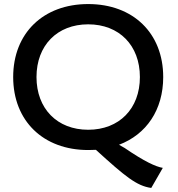

<svg xmlns="http://www.w3.org/2000/svg" viewBox="-20 -730 877 947"><path d="M726 197 783 98C748 92 693 67 595 0L567 -16C702 -67 785 -188 785 -350C785 -566 637 -710 415 -710C193 -710 45 -566 45 -350C45 -134 193 10 415 10L453 9C598 141 654 187 726 197ZM415 -90C262 -90 160 -194 160 -350C160 -506 262 -610 415 -610C568 -610 670 -506 670 -350C670 -194 568 -90 415 -90Z"/></svg>

Font: Gully Medium
Style: Regular
Weight: 500
Designer: jaikishan Patel
Foundry: MagicType
Version: Version 1.000;Glyphs 3.2 (3242)